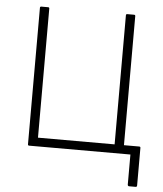

<svg xmlns="http://www.w3.org/2000/svg" viewBox="-55 -704 764 901"><g transform="rotate(5 326.5 -253.0)"><path d="M586 149Q584 149 582 147Q580 145 580 142V0H103Q97 0 97 -6V-649Q97 -655 103 -655H135Q141 -655 141 -649V-41H502V-649Q502 -655 508 -655H540Q546 -655 546 -649V-41H618Q621 -41 622.5 -39.5Q624 -38 624 -35V142Q624 145 622.5 147Q621 149 618 149Z"/></g></svg>

Font: Sofia Sans ExtraLight
Style: Regular
Weight: 250
Version: Version 4.100-B